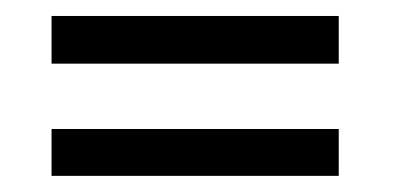

<svg xmlns="http://www.w3.org/2000/svg" viewBox="-20 -365 489 238"><path d="M43.9 -286.1V-345.2H399.9V-286.1ZM43.9 -147V-205.1H399.9V-147Z"/></svg>

Font: Junicode SmCond Medium
Style: Regular
Weight: 500
Width: 4
Designer: Peter S. Baker
Version: Version 2.206